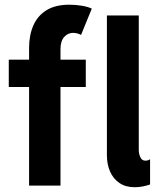

<svg xmlns="http://www.w3.org/2000/svg" viewBox="-20 -785 681 812"><path d="M550.3 6.8Q511.2 6.8 485.1 -11Q459 -28.8 445.6 -59.3Q432.1 -89.8 432.1 -128.4V-719.7H566.9V-150.4Q566.9 -134.8 573.5 -120.1Q580.1 -105.5 595.2 -105.5Q602.1 -105.5 607.2 -107.7Q612.3 -109.9 614.7 -111.3V-4.9Q601.6 0 584.2 3.4Q566.9 6.8 550.3 6.8ZM17.1 -417V-532.7H342.8V-417ZM103 0V-582.5Q103 -636.2 121.1 -677.5Q139.2 -718.8 176.8 -741.9Q214.4 -765.1 273.4 -765.1Q300.3 -765.1 326.4 -760.7Q352.5 -756.3 368.2 -748.5L322.8 -637.2Q314.5 -642.1 305.4 -644Q296.4 -646 289.1 -646Q267.1 -646 251.5 -628.7Q235.8 -611.3 235.8 -576.7V0Z"/></svg>

Font: Reddit Sans Condensed
Style: Bold
Weight: 700
Designer: Stephen Hutchings
Foundry: Reddit
Version: Version 1.014